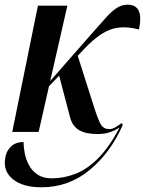

<svg xmlns="http://www.w3.org/2000/svg" viewBox="-25 -560 615 815"><path d="M27 0 136 -536H261L188 -216L365 -418Q401 -459 425.5 -486Q450 -513 471 -526.5Q492 -540 517 -540Q587 -540 565 -435Q517 -447 480 -443Q443 -439 408 -417Q373 -395 332 -352L305 -323L375 -103Q392 -50 403.5 -31Q415 -12 439 -12Q452 -12 466 -20.5Q480 -29 492 -38L496 -29Q443 90 354.5 162.5Q266 235 151 235Q72 235 30 201Q-12 167 -3 113Q0 84 20 63.5Q40 43 75 43Q75 64 80 90.5Q85 117 98 141Q111 165 134.5 181Q158 197 194 197Q246 197 296 177.5Q346 158 392.5 111Q439 64 483 -19Q467 -8 443.5 0.5Q420 9 389 9Q339 9 311 -7.5Q283 -24 273 -60L226 -239L183 -194L139 0Z"/></svg>

Font: Noto Serif Display ExtraCondensed SemiBold
Style: Italic
Weight: 600
Width: 2
Italic angle: -12°
Designer: Monotype Design Team
Foundry: Monotype Imaging Inc.
Version: Version 2.009